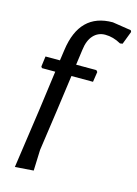

<svg xmlns="http://www.w3.org/2000/svg" viewBox="-124 -771 688 963"><g transform="rotate(15 220.0 -290.0)"><path d="M321 -451 328 -443 320 -390H208L182 -201L152 9L148 117L52 124L97 -190L124 -390H55L50 -397L57 -451H132L140 -507Q167 -704 339 -704L436 -689L440 -681L414 -613L401 -611Q360 -634 319 -634Q282 -634 257.5 -607.5Q233 -581 227 -531L216 -451Z"/></g></svg>

Font: Alegreya Sans Medium
Style: Italic
Weight: 500
Italic angle: -7°
Designer: Juan Pablo del Peral
Foundry: Huerta Tipografica
Version: Version 2.007